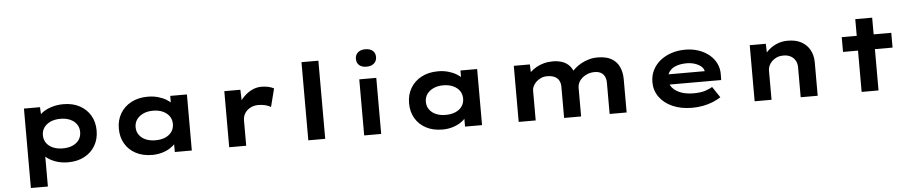

<svg xmlns="http://www.w3.org/2000/svg" viewBox="-50 -1200 8616 1811"><g transform="rotate(-5 4257.5 -294.5)"><path d="M181 220V-532H333L339 -412L309 -421Q317 -452 351.5 -479Q386 -506 439.5 -523.5Q493 -541 555 -541Q643 -541 708 -506Q773 -471 809.5 -409.5Q846 -348 846 -266Q846 -185 809.5 -123Q773 -61 707 -26Q641 9 553 9Q489 9 436 -9.5Q383 -28 348.5 -57.5Q314 -87 305 -117L342 -131V220ZM514 -126Q568 -126 607.5 -143.5Q647 -161 668.5 -192.5Q690 -224 690 -266Q690 -308 668 -339.5Q646 -371 607 -388.5Q568 -406 515 -406Q461 -406 421 -388Q381 -370 359 -338.5Q337 -307 337 -266Q337 -224 359 -192.5Q381 -161 421 -143.5Q461 -126 514 -126Z M1350 9Q1260 9 1194 -26Q1128 -61 1092 -123Q1056 -185 1056 -265Q1056 -346 1093 -408.5Q1130 -471 1197 -506.5Q1264 -542 1353 -542Q1405 -542 1448.5 -530Q1492 -518 1526 -498Q1560 -478 1580 -455Q1600 -432 1605 -409L1566 -405V-531H1724V0H1563V-144L1596 -133Q1593 -108 1572 -83Q1551 -58 1518 -37Q1485 -16 1441.5 -3.5Q1398 9 1350 9ZM1391 -126Q1446 -126 1485.5 -143.5Q1525 -161 1546.5 -192.5Q1568 -224 1568 -265Q1568 -307 1546.5 -338Q1525 -369 1485.5 -387.5Q1446 -406 1391 -406Q1338 -406 1298.5 -387.5Q1259 -369 1237 -338Q1215 -307 1215 -265Q1215 -224 1237 -192.5Q1259 -161 1298.5 -143.5Q1338 -126 1391 -126Z M2078 0V-531H2230L2237 -337L2191 -343Q2206 -399 2242.5 -443.5Q2279 -488 2327.5 -515Q2376 -542 2430 -542Q2464 -542 2495.5 -535Q2527 -528 2548 -516L2504 -344Q2485 -357 2452.5 -365Q2420 -373 2388 -373Q2352 -373 2324 -361.5Q2296 -350 2277 -331.5Q2258 -313 2248.5 -290Q2239 -267 2239 -242V0Z M2827 0V-740H2987V0Z M3356 0V-531H3517V0ZM3436 -644Q3391 -644 3366 -665.5Q3341 -687 3341 -727Q3341 -763 3366.5 -786Q3392 -809 3436 -809Q3481 -809 3506.5 -787.5Q3532 -766 3532 -727Q3532 -690 3506 -667Q3480 -644 3436 -644Z M4098 9Q4008 9 3942 -26Q3876 -61 3840 -123Q3804 -185 3804 -265Q3804 -346 3841 -408.5Q3878 -471 3945 -506.5Q4012 -542 4101 -542Q4153 -542 4196.5 -530Q4240 -518 4274 -498Q4308 -478 4328 -455Q4348 -432 4353 -409L4314 -405V-531H4472V0H4311V-144L4344 -133Q4341 -108 4320 -83Q4299 -58 4266 -37Q4233 -16 4189.5 -3.5Q4146 9 4098 9ZM4139 -126Q4194 -126 4233.5 -143.5Q4273 -161 4294.5 -192.5Q4316 -224 4316 -265Q4316 -307 4294.5 -338Q4273 -369 4233.5 -387.5Q4194 -406 4139 -406Q4086 -406 4046.5 -387.5Q4007 -369 3985 -338Q3963 -307 3963 -265Q3963 -224 3985 -192.5Q4007 -161 4046.5 -143.5Q4086 -126 4139 -126Z M4819 0V-531H4971L4976 -403L4939 -418Q4955 -441 4979 -463Q5003 -485 5034 -502.5Q5065 -520 5104 -530.5Q5143 -541 5190 -541Q5237 -541 5278 -527Q5319 -513 5347.5 -481Q5376 -449 5389 -395L5348 -400L5357 -416Q5375 -438 5399.5 -460Q5424 -482 5457 -500Q5490 -518 5529 -529.5Q5568 -541 5612 -541Q5696 -541 5746 -511Q5796 -481 5818.5 -429.5Q5841 -378 5841 -316V0H5680V-295Q5680 -327 5669 -352Q5658 -377 5634 -391.5Q5610 -406 5573 -406Q5538 -406 5508.5 -395Q5479 -384 5456.5 -365Q5434 -346 5422 -321.5Q5410 -297 5410 -268V0H5249V-296Q5249 -328 5236 -353Q5223 -378 5195 -392Q5167 -406 5123 -406Q5091 -406 5064.5 -394Q5038 -382 5019 -363.5Q5000 -345 4990 -324Q4980 -303 4980 -285V0Z M6462 10Q6356 10 6276 -25.5Q6196 -61 6152 -123Q6108 -185 6108 -263Q6108 -327 6134.5 -378.5Q6161 -430 6207 -466.5Q6253 -503 6313.5 -522.5Q6374 -542 6442 -542Q6510 -542 6567.5 -522.5Q6625 -503 6668.5 -467.5Q6712 -432 6735.5 -383Q6759 -334 6757 -274L6756 -227H6221L6198 -324H6626L6609 -302V-322Q6605 -349 6582 -369Q6559 -389 6523 -401Q6487 -413 6444 -413Q6393 -413 6350.5 -399Q6308 -385 6283 -354Q6258 -323 6258 -275Q6258 -232 6286 -198Q6314 -164 6365.5 -144.5Q6417 -125 6487 -125Q6555 -125 6598 -139.5Q6641 -154 6665 -169L6734 -66Q6699 -43 6655 -25.5Q6611 -8 6562 1Q6513 10 6462 10Z M7053 0V-531H7205L7210 -391L7167 -381Q7182 -422 7216.5 -458.5Q7251 -495 7301.5 -518.5Q7352 -542 7414 -542Q7491 -542 7543.5 -512.5Q7596 -483 7623 -432Q7650 -381 7650 -316V0H7489V-284Q7489 -321 7472.5 -349Q7456 -377 7426.5 -392Q7397 -407 7359 -406Q7325 -406 7298 -394.5Q7271 -383 7252 -364Q7233 -345 7223 -323Q7213 -301 7213 -280V0H7134Q7096 0 7076 0Q7056 0 7053 0Z M8066 0V-689H8226V0ZM7924 -391V-531H8393V-391Z"/></g></svg>

Font: Lexend Tera
Style: Bold
Weight: 700
Designer: Bonnie Shaver-Troup, Thomas Jockin
Foundry: Lexend
Version: Version 1.007